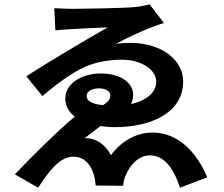

<svg xmlns="http://www.w3.org/2000/svg" viewBox="-20 -814 1040 891"><path d="M438 -404C470 -404 492 -391 492 -371C492 -356 483 -341 458 -326C399 -332 382 -349 382 -369C382 -392 411 -404 438 -404ZM674 -794C660 -790 631 -783 603 -781C554 -776 352 -773 320 -773C292 -773 249 -775 232 -776L237 -673C298 -680 442 -685 480 -687C377 -629 198 -522 102 -460L177 -368C251 -432 316 -476 368 -501C418 -525 487 -537 544 -537C635 -537 705 -492 705 -434C705 -384 657 -346 588 -331C594 -344 598 -358 598 -373C598 -429 542 -473 447 -473C361 -473 283 -427 283 -358C283 -323 299 -294 327 -273C240 -200 125 -84 49 -5L157 57C206 -18 257 -87 320 -87C364 -87 400 -59 417 2C421 17 422 29 424 47L552 48C552 35 557 16 561 5C584 -53 626 -93 676 -93C736 -93 783 -43 815 57L942 9C892 -109 806 -199 687 -199C614 -199 542 -159 495 -94C463 -152 419 -174 373 -173C395 -190 421 -210 446 -229C467 -226 490 -224 514 -224C678 -224 830 -289 830 -436C830 -534 734 -613 589 -615C567 -615 542 -614 518 -610C586 -648 686 -692 741 -707Z"/></svg>

Font: Source Han Sans Old Style Bold
Style: Regular
Weight: 700
Designer: Ryoko NISHIZUKA (kana & ideographs); Paul D. Hunt (Latin, Greek & Cyrillic); Wenlong ZHANG (bopomofo); Sandoll Communica
Foundry: Adobe Systems Incorporated
Version: Version 1.004;PS 1.004;hotconv 1.0.81;makeotf.lib2.5.63406